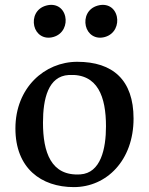

<svg xmlns="http://www.w3.org/2000/svg" viewBox="-20 -765 618 796"><path d="M43.9 -232.4C43.9 -67.4 150.9 10.7 286.1 10.7C422.4 10.7 533.7 -100.6 533.7 -273.4C533.7 -433.6 447.8 -508.8 300.3 -508.8C165 -508.8 43.9 -401.4 43.9 -232.4ZM158.2 -256.3C158.2 -355.5 179.7 -449.2 265.1 -454.1C386.2 -460.9 419.4 -362.8 419.4 -241.2C419.4 -148.4 397.9 -47.4 313 -42C190.9 -34.2 158.2 -134.8 158.2 -256.3ZM415.5 -611.8C456.5 -623.5 471.7 -663.6 464.4 -696.3C456.1 -733.4 424.3 -752.9 384.8 -741.7C343.3 -730 328.1 -691.9 335.9 -657.2C343.8 -623.5 375 -600.1 415.5 -611.8ZM201.7 -611.8C242.7 -623.5 257.8 -663.6 250.5 -696.3C242.2 -733.4 210.4 -752.9 170.9 -741.7C129.4 -730 114.3 -691.9 122.1 -657.2C129.9 -623.5 161.1 -600.1 201.7 -611.8Z"/></svg>

Font: Donegal One
Style: Regular
Weight: 400
Designer: Gary Lonergan
Foundry: Sorkin Type Co.
Version: Version 1.004